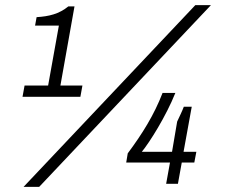

<svg xmlns="http://www.w3.org/2000/svg" viewBox="-20 -718 877 750"><path d="M72 12H133L804 -698H743ZM68 -340H294L302 -384H216L271 -693H247C210 -663 171 -654 123 -651L117 -618H210L168 -384H76ZM629 0H675L690 -83H739L747 -125H697L729 -301H698C691 -282 681 -263 672 -243L652 -125H534C565 -163 628 -263 665 -355H615C582 -269 535 -194 479 -119L473 -83H644Z"/></svg>

Font: Archivo ExtraLight
Style: Italic
Weight: 200
Italic angle: -10°
Designer: Hector Gatti
Foundry: Omnibus-Type
Version: Version 2.001